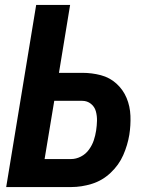

<svg xmlns="http://www.w3.org/2000/svg" viewBox="-20 -755 616 775"><path d="M5 0H268Q309 0 351 -13Q393 -26 426.5 -57.5Q460 -89 477.5 -129Q495 -169 502 -211Q508 -249 506.5 -287.5Q505 -326 491 -359.5Q477 -393 450 -417.5Q423 -442 387 -451.5Q351 -461 312 -461H218L263 -735H126ZM267 -113H160L199 -348H312Q332 -348 347 -336Q362 -324 367 -305.5Q372 -287 371.5 -267.5Q371 -248 368 -228Q365 -208 358.5 -188.5Q352 -169 339 -151Q326 -133 306.5 -123Q287 -113 267 -113Z"/></svg>

Font: Iosevka Sparkle Extrabold
Style: Italic
Weight: 800
Italic angle: -9°
Designer: Belleve Invis
Foundry: Belleve Invis
Version: Version 4.5.0; ttfautohint (v1.8.3)